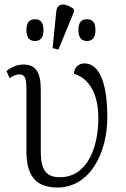

<svg xmlns="http://www.w3.org/2000/svg" viewBox="-20 -827 563 857"><path d="M241 -606 310 -774V-786C280 -810 235 -821 231 -775L215 -612ZM136 -644C158 -644 174 -656 174 -693C174 -730 158 -741 136 -741C114 -741 98 -730 98 -693C98 -656 114 -644 136 -644ZM368 -644C390 -644 406 -656 406 -693C406 -730 390 -741 368 -741C346 -741 330 -730 330 -693C330 -656 346 -644 368 -644ZM236 10C379 10 459 -139 459 -305C459 -447 427 -544 357 -544C334 -544 311 -529 310 -497C358 -485 419 -433 419 -300C419 -169 370 -36 247 -36C183 -36 162 -72 162 -153V-424C162 -485 152 -539 85 -539C55 -539 28 -526 9 -510L23 -478C40 -490 54 -495 66 -495C92 -495 98 -477 98 -426V-153C98 -56 129 10 236 10Z"/></svg>

Font: Noto Serif Light
Style: Regular
Weight: 300
Designer: Monotype Design Team
Foundry: Monotype Imaging Inc.
Version: Version 2.013